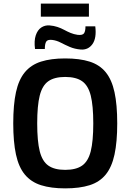

<svg xmlns="http://www.w3.org/2000/svg" viewBox="-20 -1025 719 1058"><path d="M339 -703Q419 -703 474 -685.5Q529 -668 562.5 -627Q596 -586 611 -517Q626 -448 626 -345Q626 -243 611 -173.5Q596 -104 562.5 -63Q529 -22 474 -4.5Q419 13 339 13Q261 13 206 -4.5Q151 -22 117 -63Q83 -104 68 -173.5Q53 -243 53 -345Q53 -448 68 -517Q83 -586 117 -627Q151 -668 206 -685.5Q261 -703 339 -703ZM339 -601Q280 -601 246.5 -577.5Q213 -554 199 -498.5Q185 -443 185 -345Q185 -247 199 -191.5Q213 -136 246.5 -112.5Q280 -89 339 -89Q399 -89 432.5 -112.5Q466 -136 480 -191.5Q494 -247 494 -345Q494 -443 480 -498.5Q466 -554 432.5 -577.5Q399 -601 339 -601ZM253 -885Q277 -883 296.5 -876.5Q316 -870 333.5 -860.5Q351 -851 369 -843.5Q387 -836 408 -833Q435 -830 443 -841.5Q451 -853 451 -880H505Q513 -815 489.5 -782Q466 -749 425 -752Q391 -755 364.5 -766.5Q338 -778 315 -790Q292 -802 268 -805Q242 -808 234.5 -795.5Q227 -783 227 -755H173Q167 -800 177 -830Q187 -860 207.5 -873.5Q228 -887 253 -885ZM470 -933H205V-1005H470Z"/></svg>

Font: Exo 2 SemiBold
Style: Regular
Weight: 600
Designer: Natanael Gama
Foundry: Natanael Gama
Version: Version 2.010